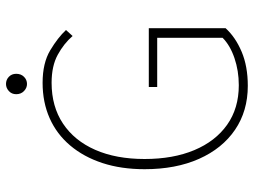

<svg xmlns="http://www.w3.org/2000/svg" viewBox="-123 -711 846 640"><g transform="rotate(-90 300.0 -391.0)"><path d="M334 12Q250 12 187.5 -30.5Q125 -73 90.5 -150.5Q56 -228 56 -332Q56 -410 76.5 -472.5Q97 -535 135 -580Q173 -625 226 -648.5Q279 -672 344 -672Q410 -672 452.5 -646.5Q495 -621 520 -594L500 -572Q475 -601 437.5 -621.5Q400 -642 344 -642Q265 -642 208 -604Q151 -566 120.5 -496.5Q90 -427 90 -332Q90 -237 119.5 -166.5Q149 -96 204 -57Q259 -18 336 -18Q384 -18 426.5 -32.5Q469 -47 494 -72V-290H330V-318H526V-62Q496 -29 447.5 -8.5Q399 12 334 12ZM340 -724Q327 -724 316.5 -734Q306 -744 306 -760Q306 -775 316.5 -784.5Q327 -794 340 -794Q354 -794 364 -784.5Q374 -775 374 -760Q374 -744 364 -734Q354 -724 340 -724Z"/></g></svg>

Font: SourceSans3VF
Style: Regular
Weight: 200
Designer: Paul D. Hunt
Foundry: Adobe
Version: Version 3.052;hotconv 1.1.0;makeotfexe 2.6.0